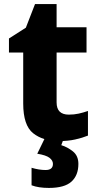

<svg xmlns="http://www.w3.org/2000/svg" viewBox="-20 -683 483 943"><path d="M318 -120Q258 -120 258 -180V-425H405V-549H258V-663H152L107 -547L24 -494V-425H94V-175Q94 -67 143 -28.5Q192 10 268 10Q314 10 349.5 2Q385 -6 412 -17V-138Q389 -130 366.5 -125Q344 -120 318 -120ZM365 122Q365 82 338 60.5Q311 39 281 30L292 0H198L163 72Q206 79 223 92Q240 105 240 122Q240 152 204 152Q172 152 135 141V227Q169 240 220 240Q297 240 331 209Q365 178 365 122Z"/></svg>

Font: Noto Sans UI Extra
Style: Regular
Weight: 800
Designer: Monotype Design Team
Foundry: Monotype Imaging Inc.
Version: Version 1.901